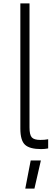

<svg xmlns="http://www.w3.org/2000/svg" viewBox="-20 -866 329 1132"><path d="M100 0ZM100 -108V-846H154V-114Q154 -71 167.5 -56Q181 -41 218 -41Q244 -41 264 -45V9Q244 13 223 13Q155 13 127.5 -12.5Q100 -38 100 -108ZM161 80H221L183 246H129Z"/></svg>

Font: Biryani ExtraLight
Style: Regular
Weight: 275
Designer: Dan Reynolds and Mathieu Reguer
Foundry: Dan Reynolds and Mathieu Reguer
Version: Version 1.004; ttfautohint (v1.1) -l 5 -r 5 -G 72 -x 0 -D la